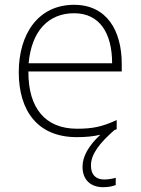

<svg xmlns="http://www.w3.org/2000/svg" viewBox="-20 -560 585 798"><path d="M358 128C358 80 394 35 455 -19C458 -20 462 -22 465 -23V-61C404 -33 365 -25 300 -25C169 -25 97 -110 98 -263H486V-294C486 -434 423 -540 288 -540C136 -540 58 -415 58 -260C58 -100 136 10 299 10C336 10 368 7 397 0C348 46 323 90 323 133C323 189 358 218 409 218C431 218 449 214 461 209V179C450 182 433 186 413 186C377 186 358 165 358 128ZM288 -505C395 -505 446 -421 446 -297H99C111 -432 182 -505 288 -505Z"/></svg>

Font: Noto Sans Canadian Aboriginal ExtraLight
Style: Regular
Weight: 200
Designer: Monotype Design Team, Typotheque's Kevin King
Foundry: Monotype Imaging Inc.
Version: Version 2.004